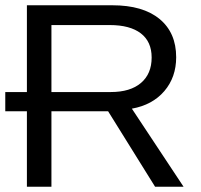

<svg xmlns="http://www.w3.org/2000/svg" viewBox="-20 -708 762 728"><path d="M676 0H568L390 -286H175V0H82V-286H0V-359H82V-688H406Q522 -688 585 -636Q648 -584 648 -491Q648 -415 603 -362.5Q558 -310 480 -296ZM555 -490Q555 -550 514 -581.5Q473 -613 396 -613H175V-359H400Q474 -359 514.5 -393.5Q555 -428 555 -490Z"/></svg>

Font: Libra Sans
Style: Regular
Weight: 400
Foundry: Context Ltd
Version: Version 1.002